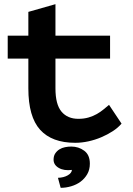

<svg xmlns="http://www.w3.org/2000/svg" viewBox="-20 -671 640 921"><path d="M116 -390H17V-500H116V-614L246 -651V-500H508V-390H246V-247Q246 -170 275 -135.5Q304 -101 356 -101Q383 -101 405 -107.5Q427 -114 444.5 -124Q462 -134 476.5 -146Q491 -158 503 -168L563 -78Q546 -58 520.5 -41.5Q495 -25 465.5 -12.5Q436 0 404 7Q372 14 341 14Q229 14 172.5 -48.5Q116 -111 116 -247ZM237 95Q237 77 245 65Q253 53 265 45.5Q277 38 292 35Q307 32 322 32Q357 32 384 52Q411 72 411 114Q411 143 398.5 164.5Q386 186 366.5 200.5Q347 215 321.5 222.5Q296 230 271 230L258 182Q286 181 305 170Q324 159 325 144Q287 149 262 134.5Q237 120 237 95Z"/></svg>

Font: PT Mono
Style: Bold
Weight: 700
Monospace: yes
Designer: A.Korolkova, I.Chaeva
Foundry: ParaType Ltd
Version: Version 1.000 OFL